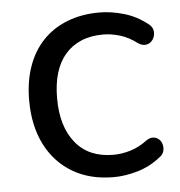

<svg xmlns="http://www.w3.org/2000/svg" viewBox="-43 -537 549 586"><g transform="rotate(-5 232.0 -244.0)"><path d="M282.5 9Q209.5 9 156.2 -22.8Q103 -54.5 74.2 -112Q45.5 -169.5 45.5 -246.5Q45.5 -304.5 61.8 -350.5Q78 -396.5 108.8 -428.8Q139.5 -461 183.5 -478.2Q227.5 -495.5 282.5 -495.5Q318 -495.5 357 -484.2Q396 -473 428.5 -447Q439 -439.5 441.8 -429.5Q444.5 -419.5 441.8 -409.5Q439 -399.5 431.8 -392.8Q424.5 -386 414 -385Q403.5 -384 391.5 -392Q366 -411.5 339.2 -419.5Q312.5 -427.5 287.5 -427.5Q249.5 -427.5 220.5 -415.2Q191.5 -403 171.5 -380Q151.5 -357 141.2 -323.2Q131 -289.5 131 -245.5Q131 -158.5 171.8 -108.8Q212.5 -59 287.5 -59Q312.5 -59 339 -66.8Q365.5 -74.5 391.5 -94Q403.5 -102 413.8 -100.8Q424 -99.5 431 -92.8Q438 -86 440.2 -76Q442.5 -66 439.5 -56Q436.5 -46 426.5 -39Q394.5 -13.5 356.2 -2.2Q318 9 282.5 9Z"/></g></svg>

Font: Nunito ExtraLight
Style: Regular
Weight: 200
Designer: Vernon Adams
Foundry: Vernon Adams
Version: Version 3.602;April 4, 2023;FontCreator 14.0.0.2856 64-bit